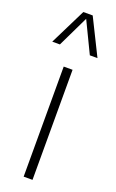

<svg xmlns="http://www.w3.org/2000/svg" viewBox="-176 -847 536 886"><g transform="rotate(20 92.0 -404.0)"><path d="M70 0V-540.5H113.5V0ZM-19 -630.5 69 -808H115L203 -630.5H165.5L92 -783L18.5 -630.5Z"/></g></svg>

Font: Encode Sans Cnd XLt
Style: Regular
Weight: 200
Width: 3
Designer: Multiple Designers
Foundry: Impallari Type
Version: Version 3.002; ttfautohint (v1.8.3) -l 8 -r 50 -G 200 -x 14 